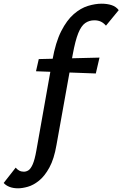

<svg xmlns="http://www.w3.org/2000/svg" viewBox="-161 -731 663 1040"><path d="M-63 289Q-90 289 -110 281Q-130 273 -141 260L-76 177Q-68 187 -57 193Q-46 199 -32 199Q-19 199 -7 191.5Q5 184 16 159.5Q27 135 36 84L123 -406Q140 -502 170.5 -562Q201 -622 238.5 -654.5Q276 -687 315.5 -699Q355 -711 389 -711Q420 -711 444 -703Q468 -695 482 -676L413 -592Q400 -607 385 -614Q370 -621 350 -621Q322 -621 300.5 -606Q279 -591 263 -551.5Q247 -512 233 -436L145 54Q132 130 106.5 176.5Q81 223 50.5 247.5Q20 272 -10 280.5Q-40 289 -63 289ZM34 -345 49 -411 378 -419 358 -333Z"/></svg>

Font: Ysabeau Office
Style: Bold Italic
Weight: 700
Italic angle: -12°
Designer: Christian Thalmann (Catharsis Fonts)
Version: Version 2.001;gftools[0.9.30]; featfreeze: tnum,lnum,ss02